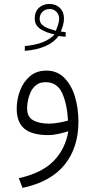

<svg xmlns="http://www.w3.org/2000/svg" viewBox="-20 -667 470 948"><path d="M304.2 -485.8Q284.2 -486.8 269 -489.3Q246.6 -457.5 203.9 -439Q161.1 -420.4 102.5 -416V-439.5Q156.7 -444.8 191.9 -459Q227.1 -473.1 249.5 -497.1Q212.9 -503.9 182.1 -522.2Q151.4 -540.5 151.4 -575.7Q151.4 -608.9 171.9 -628.2Q192.4 -647.5 223.6 -647.5Q255.4 -647.5 275.6 -627.9Q295.9 -608.4 295.9 -575.2Q295.9 -560.1 291.3 -543.2Q286.6 -526.4 280.3 -511.2Q286.1 -510.7 292 -509.8Q297.9 -508.8 304.2 -508.3ZM255.9 -515.1Q261.2 -528.3 266.6 -544.2Q272 -560.1 272 -574.7Q272 -595.7 258.3 -609.1Q244.6 -622.6 225.6 -622.6Q204.6 -622.6 190.2 -609.1Q175.8 -595.7 175.8 -573.7Q175.8 -555.2 189.2 -543.7Q202.6 -532.2 221.2 -525.9Q239.7 -519.5 255.9 -515.1ZM317.4 -19Q297.9 -12.7 270.3 -6.3Q242.7 0 218.8 0Q138.2 0 100.3 -31.7Q62.5 -63.5 62.5 -129.9Q62.5 -176.3 78.9 -219.5Q95.2 -262.7 127.7 -290.5Q160.2 -318.4 209 -318.4Q261.7 -318.4 296.9 -283.4Q332 -248.5 349.6 -191.2Q367.2 -133.8 367.2 -66.4Q367.2 62 298.8 146.5Q230.5 231 91.3 260.7L72.8 212.9Q186.5 187.5 244.6 128.2Q302.7 68.8 317.4 -19ZM315.9 -71.8Q311 -155.8 286.4 -208.5Q261.7 -261.2 205.1 -261.2Q176.8 -261.2 158.9 -247.3Q141.1 -233.4 131.3 -212.2Q121.6 -190.9 117.7 -169.4Q113.8 -147.9 113.8 -132.3Q113.8 -90.3 143.3 -73.5Q172.9 -56.6 221.2 -56.6Q244.1 -56.6 269 -61Q293.9 -65.4 315.9 -71.8Z"/></svg>

Font: Vazir Thin
Style: Thin
Weight: 100
Designer: Saber Rastikerdar
Foundry: Saber Rastikerdar
Version: Version 30.0.0